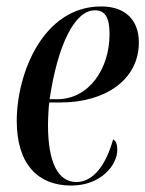

<svg xmlns="http://www.w3.org/2000/svg" viewBox="-20 -566 451 596"><path d="M201 10C293 10 344 -53 344 -101C344 -122 338 -130 331 -133C310 -58 272 -1 217 -1C162 -1 129 -58 129 -178C129 -198 131 -238 133 -248H169C306 -248 411 -318 411 -434C411 -504 369 -546 294 -546C114 -546 32 -338 32 -191C32 -55 99 10 201 10ZM157 -258H134C159 -427 212 -534 274 -534C306 -534 320 -513 320 -460C320 -353 257 -258 157 -258Z"/></svg>

Font: Noto Serif Display ExtraCondensed Medium
Style: Italic
Weight: 500
Width: 2
Italic angle: -12°
Designer: Monotype Design Team
Foundry: Monotype Imaging Inc.
Version: Version 2.009